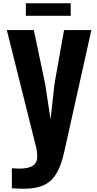

<svg xmlns="http://www.w3.org/2000/svg" viewBox="-20 -995 594 1181"><path d="M53 163V40Q67 41 79.5 41.5Q92 42 103 42Q127 42 146.5 38Q166 34 180 25.5Q194 17 201.5 2.5Q209 -12 209 -33Q209 -48 207.5 -59.5Q206 -71 204 -82L22 -810H188L258 -477L291 -260L315 -478L374 -810H542L376 -65Q362 -1 342 43.5Q322 88 293 115Q264 142 222.5 154Q181 166 122 166Q107 166 90 165Q73 164 53 163ZM139 -898V-975H415V-898Z"/></svg>

Font: Oswald
Style: Bold
Weight: 700
Designer: Vernon Adams
Foundry: Vernon Adams
Version: Version 4.103;gftools[0.9.33.dev8+g029e19f]